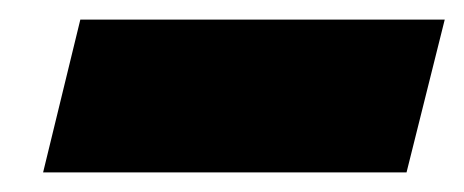

<svg xmlns="http://www.w3.org/2000/svg" viewBox="-20 -433 474 196"><path d="M395 -257H24L62 -413H434Z"/></svg>

Font: TypoPRO Sinkin Sans
Style: 800 Black Italic
Weight: 900
Italic angle: -112°
Designer: Keith Bates
Foundry: K-Type
Version: Sinkin Sans (version 1.0)  by Keith Bates   •   © 2014   www